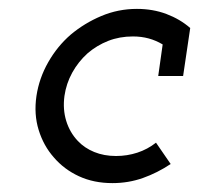

<svg xmlns="http://www.w3.org/2000/svg" viewBox="-20 -404 448 432"><path d="M364 -35 331 -83Q312 -68 289 -60.5Q266 -53 241 -53Q214 -53 192 -62Q170 -71 155 -87Q137 -106 129 -132Q121 -158 125 -188Q129 -216 142.5 -240.5Q156 -265 177 -284Q198 -302 223.5 -312Q249 -322 279 -322Q298 -322 314.5 -317.5Q331 -313 346 -304L336 -233H392L408 -341Q385 -361 354.5 -372.5Q324 -384 288 -384Q246 -384 208 -368Q170 -352 139 -326Q109 -300 88.5 -264Q68 -228 62 -188Q56 -147 67 -111.5Q78 -76 101 -50Q124 -23 157.5 -7.5Q191 8 233 8Q269 8 301.5 -3.5Q334 -15 364 -35Z"/></svg>

Font: Josefin Slab Thin SemiBold
Style: Italic
Weight: 600
Italic angle: -12°
Version: Version 2.000